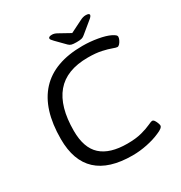

<svg xmlns="http://www.w3.org/2000/svg" viewBox="-197 -994 1074 1139"><g transform="rotate(-30 340.0 -424.0)"><path d="M381 6Q60 6 60 -291Q60 -496 157 -601Q254 -706 447 -706Q498 -706 549.5 -697Q601 -688 631 -673Q648 -664 653.5 -658.5Q659 -653 659 -647Q659 -638 653.5 -626Q648 -614 640 -605Q632 -596 624 -596Q616 -596 593.5 -604.5Q571 -613 533 -621.5Q495 -630 440 -630Q293 -630 222 -545.5Q151 -461 151 -295Q151 -178 210.5 -124Q270 -70 389 -70Q448 -70 488.5 -81Q529 -92 552 -103Q575 -114 583 -114Q591 -114 597.5 -104Q604 -94 608 -82.5Q612 -71 612 -66Q612 -49 570 -32Q532 -15 481.5 -4.5Q431 6 381 6ZM554 -854Q579 -854 579 -843Q579 -833 558 -817L485 -757Q475 -748 463.5 -745Q452 -742 429 -742Q406 -742 395 -745Q384 -748 375 -757L316 -817Q299 -834 299 -841Q299 -854 324 -854Q340 -854 359 -843L433 -802L515 -843Q536 -854 554 -854Z"/></g></svg>

Font: Asap Semi Expanded Semi Expanded Regular
Style: Italic
Weight: 400
Width: 6
Italic angle: -6°
Designer: Pablo Cosgaya
Foundry: Omnibus-Type
Version: Version 3.001; ttfautohint (v1.8.4.7-5d5b)